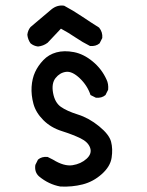

<svg xmlns="http://www.w3.org/2000/svg" viewBox="-20 -683 540 703"><path d="M201.2 0Q158.2 -7.8 123 -37.1Q105.5 -52.7 109.4 -79.1L119.1 -98.6Q132.8 -110.4 154.3 -108.4L173.8 -98.6Q214.8 -73.2 245.6 -78.1Q276.4 -83 296.9 -101.6Q317.4 -120.1 310.1 -141.6Q302.7 -163.1 274.4 -176.8Q246.1 -190.4 206.1 -203.1Q166 -215.8 138.7 -243.2Q111.3 -270.5 102.5 -302.7Q93.8 -335 95.7 -365.2Q97.7 -395.5 108.4 -418.9Q119.1 -442.4 138.7 -462.9Q158.2 -483.4 186.5 -491.2Q214.8 -499 250.5 -492.2Q286.1 -485.4 319.3 -458Q352.5 -430.7 370.1 -391.6Q377.9 -376 376 -354.5L366.2 -335Q352.5 -323.2 331.1 -325.2L311.5 -335Q299.8 -370.1 272 -396.5Q244.1 -422.9 221.7 -419.9Q199.2 -417 183.6 -397.5Q168 -377.9 174.3 -342.8Q180.7 -307.6 202.6 -292Q224.6 -276.4 265.1 -263.7Q305.7 -251 342.8 -220.7Q379.9 -190.4 386.7 -164.1Q393.6 -137.7 388.7 -105.5Q383.8 -73.2 352.5 -45.4Q321.3 -17.6 282.7 -7.8Q244.1 2 201.2 0ZM119.1 -512.7Q103.5 -514.6 91.8 -524.4Q82 -538.1 80.1 -555.7Q82 -572.3 91.8 -584L168 -648.4Q189.5 -666 214.8 -662.1Q248 -644.5 279.8 -623Q311.5 -601.6 342.8 -582Q356.4 -565.4 354.5 -543.9L344.7 -524.4Q331.1 -512.7 309.6 -514.6Q282.2 -528.3 256.3 -545.9Q230.5 -563.5 203.1 -578.1L154.3 -526.4Q138.7 -514.6 119.1 -512.7Z"/></svg>

Font: NaikaiFont
Style: Regular-Lite
Weight: 400
Version: Version 1.67